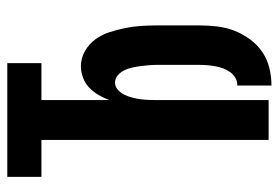

<svg xmlns="http://www.w3.org/2000/svg" viewBox="-142 -634 783 540"><g transform="rotate(-90 250.0 -363.5)"><path d="M280 8V-88Q292 -88 301.5 -93.5Q311 -99 317.5 -108Q324 -117 328 -127.5Q332 -138 334 -149Q336 -160 337 -171Q338 -182 338 -194V-315Q338 -326 337 -338Q336 -350 334.5 -361Q333 -372 330.5 -383.5Q328 -395 323 -405.5Q318 -416 309 -424Q300 -432 288 -432Q277 -432 268 -424Q259 -416 254 -405.5Q249 -395 246 -383.5Q243 -372 241.5 -361Q240 -350 239.5 -338Q239 -326 239 -315V0H127V-639H23V-735H343V-639H239V-448Q245 -464 253.5 -478.5Q262 -493 274 -504.5Q286 -516 302 -522Q318 -528 334 -528Q357 -528 377 -516.5Q397 -505 410 -487Q423 -469 430 -447.5Q437 -426 441.5 -404Q446 -382 447.5 -359.5Q449 -337 449 -315V-194Q449 -169 446 -144Q443 -119 434 -96Q425 -73 410 -52.5Q395 -32 374.5 -18Q354 -4 329.5 2Q305 8 280 8Z"/></g></svg>

Font: Iosevka Custom
Style: Bold
Weight: 700
Monospace: yes
Designer: Belleve Invis
Foundry: Belleve Invis
Version: Version 30.3.3; ttfautohint (v1.8.3)